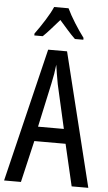

<svg xmlns="http://www.w3.org/2000/svg" viewBox="-62 -982 574 1022"><g transform="rotate(5 225.0 -471.5)"><path d="M361 0 309 -223H142L90 0H0L173 -714H274L450 0ZM240 -535Q235 -563 230.5 -589Q226 -615 223 -638Q218 -590 206 -536L155 -301H293ZM262 -943Q278 -909 304 -867.5Q330 -826 355 -793V-783H310Q289 -803 268 -827Q247 -851 224 -877Q201 -851 178.5 -825.5Q156 -800 138 -783H93V-793Q120 -830 145.5 -870.5Q171 -911 185 -943Z"/></g></svg>

Font: Noto Sans Georgian ExtraCondensed
Style: Regular
Weight: 400
Width: 2
Designer: Monotype Design Team, Akaki Razmadze
Foundry: Google LLC
Version: Version 2.005; ttfautohint (v1.8.4.7-5d5b)